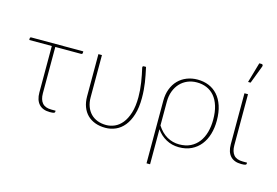

<svg xmlns="http://www.w3.org/2000/svg" viewBox="-112 -969 1999 1386"><g transform="rotate(15 888.0 -276.0)"><path d="M419.5 -473.5Q419.5 -462.5 408 -462.5H216V-116.5Q216 -68.5 237.8 -43.5Q259.5 -18.5 305.5 -18.5H337V-9.5Q337 -4 329.5 -1Q322 2 299 2Q245.5 2 217.8 -28.5Q190 -59 190 -115.5V-462.5H21.5V-474.5Q21.5 -484 32 -484H419.5Z M886 -493Q892.5 -462 898 -435.2Q903.5 -408.5 907.2 -382Q911 -355.5 913.2 -327.8Q915.5 -300 915.5 -268Q915.5 -196 899.2 -143.8Q883 -91.5 855.5 -57.8Q828 -24 791.8 -8Q755.5 8 715 8Q673 8 638.8 -4.5Q604.5 -17 580.2 -41Q556 -65 543 -99.5Q530 -134 530 -177.5V-493H556.5V-177.5Q556.5 -139 568 -108.5Q579.5 -78 600.2 -56.8Q621 -35.5 650.5 -24.2Q680 -13 716 -13Q748 -13 779 -26.8Q810 -40.5 834.5 -70.8Q859 -101 874.2 -149.5Q889.5 -198 889.5 -268Q889.5 -320 881 -375Q872.5 -430 860.5 -481.5Q859.5 -487.5 862.5 -490.2Q865.5 -493 869 -493Z M1096 -111.5Q1127.5 -62.5 1169.5 -38.5Q1211.5 -14.5 1260.5 -14.5Q1309 -14.5 1345 -32.2Q1381 -50 1405 -81.5Q1429 -113 1441 -156Q1453 -199 1453 -249.5Q1453 -308 1439.5 -351.5Q1426 -395 1401.8 -423.5Q1377.5 -452 1344 -466Q1310.5 -480 1270.5 -480Q1233.5 -480 1201.8 -466.8Q1170 -453.5 1146.5 -428.8Q1123 -404 1109.5 -368.5Q1096 -333 1096 -289ZM1069.5 -289Q1069.5 -338 1084.5 -377.2Q1099.5 -416.5 1126.2 -444Q1153 -471.5 1190 -486.2Q1227 -501 1270.5 -501Q1315.5 -501 1353.8 -485.5Q1392 -470 1420.2 -438.8Q1448.5 -407.5 1464.2 -360.2Q1480 -313 1480 -249.5Q1480 -195.5 1466.2 -149Q1452.5 -102.5 1425.2 -68Q1398 -33.5 1357.8 -13.8Q1317.5 6 1264.5 6Q1212 6 1168.5 -17.8Q1125 -41.5 1096 -83.5V178.5H1069.5Z M1621.5 -493H1648V-112Q1648 -64 1669.5 -39Q1691 -14 1737.5 -14H1769V-5Q1769 0.5 1761.2 3.5Q1753.5 6.5 1730.5 6.5Q1677 6.5 1649.2 -24Q1621.5 -54.5 1621.5 -111ZM1625.5 -578.5 1669 -729.5H1686.5Q1692.5 -729.5 1695.2 -724.5Q1698 -719.5 1695.5 -712.5L1644.5 -578.5Z"/></g></svg>

Font: Lato 2
Style: Regular
Weight: 200
Designer: Lukasz Dziedzic with Adam Twardoch and Botio Nikoltchev
Foundry: tyPoland Lukasz Dziedzic
Version: Version 2.015; 2015-08-06; http://www.latofonts.com/